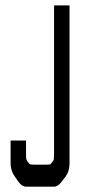

<svg xmlns="http://www.w3.org/2000/svg" viewBox="-20 -696 319 716"><path d="M181.6 -675.8H239.3V-87.9Q239.3 -57.6 225.6 -39.1L210.9 -19.5Q196.3 0 182.6 0H76.2Q61.5 0 47.9 -19.5L34.2 -39.1Q19.5 -59.6 19.5 -87.9V-171.9H77.1V-122.1Q77.1 -105.5 78.1 -102.5Q79.1 -98.6 84 -91.8Q90.8 -83 92.8 -83Q92.8 -83 105.5 -82H153.3Q164.1 -82 167 -83Q169.9 -85 174.8 -91.8Q180.7 -98.6 180.7 -102.5Q181.6 -115.2 181.6 -122.1Z"/></svg>

Font: Vancouver Drive
Style: Regular
Weight: 400
Designer: Valery Zaveryaev
Foundry: Cyreal (www.cyreal.org)
Version: Version 1.06